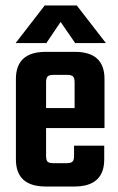

<svg xmlns="http://www.w3.org/2000/svg" viewBox="-20 -680 431 700"><path d="M147 -491H253Q361 -491 361 -392V-213H148V-112Q148 -96 153.5 -90.5Q159 -85 176 -85H222Q238 -85 244 -90.5Q250 -96 250 -112V-149H360V-99Q360 0 251 0H147Q38 0 38 -99V-392Q38 -491 147 -491ZM148 -286H252V-380Q252 -396 246 -401.5Q240 -407 224 -407H176Q160 -407 154 -401.5Q148 -396 148 -380ZM201 -600 149 -523H37L143 -660H260L366 -523H254Z"/></svg>

Font: Teko Medium
Style: Regular
Weight: 500
Designer: Manushi Parikh, Jonny Pinhorn
Foundry: Indian Type Foundry
Version: Version 1.106;PS 1.0;hotconv 1.0.78;makeotf.lib2.5.61930; tt